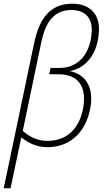

<svg xmlns="http://www.w3.org/2000/svg" viewBox="-45 -785 564 1037"><path d="M-25 232H12L70 -43C108 -13 152 10 211 10C347 10 430 -89 446 -223C457 -323 412 -385 332 -401C428 -419 480 -504 488 -600C501 -708 440 -765 345 -765C225 -765 167 -683 140 -555ZM211 -24C156 -24 114 -47 78 -78L177 -552C200 -666 247 -731 341 -731C418 -731 460 -684 449 -598C439 -501 385 -418 276 -418H228L221 -384H269C379 -384 418 -318 407 -221C395 -119 338 -24 211 -24Z"/></svg>

Font: Noto Sans SemiCondensed ExtraLight
Style: Italic
Weight: 200
Width: 4
Italic angle: -12°
Designer: Monotype Design Team
Foundry: Monotype Imaging Inc.
Version: Version 2.013